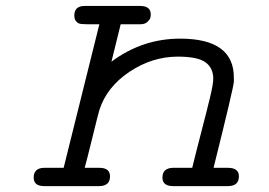

<svg xmlns="http://www.w3.org/2000/svg" viewBox="-20 -631 911 651"><path d="M94.2 -28.8Q94.2 -61 128.9 -62H195.8L316.9 -548.8H273.9Q252.9 -548.8 247.1 -551.8Q231.9 -559.6 231.9 -578.1Q231.9 -611.3 268.1 -610.8H455.1Q491.2 -610.8 491.2 -582Q491.2 -576.2 489.5 -570.1Q487.8 -564 479.5 -556.4Q471.2 -548.8 456.1 -548.8H389.2L357.9 -421.9Q462.9 -500 590.8 -500Q774.9 -500 772.9 -365.2V-354Q772.9 -337.9 704.1 -62H752.9Q790 -62 790 -33.2Q790 0 752.9 0H566.9Q530.8 0 530.8 -28.8Q530.8 -61 565.9 -62H631.8Q643.1 -108.9 662.1 -181.9Q681.2 -254.9 692.1 -300.5Q703.1 -346.2 703.1 -363.8Q703.1 -400.9 676.5 -419.9Q649.9 -439 583 -439Q496.1 -439 418.9 -387.5Q341.8 -335.9 316.9 -257.8Q314 -249 293.5 -165.5Q272.9 -82 267.1 -62H316.9Q353 -62 353 -33.2Q353 0 315.9 0H129.9Q94.2 0 94.2 -28.8Z"/></svg>

Font: CMU Typewriter Text Variable Width
Style: Italic
Weight: 500
Italic angle: -14.04°
Version: Version 0.7.0